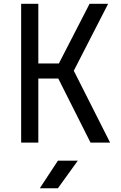

<svg xmlns="http://www.w3.org/2000/svg" viewBox="-20 -750 639 1010"><path d="M189.5 240.2 284.7 95.2H389.2L284.7 240.2ZM91.3 0V-730H181.6V-416H289.6L451.2 -730H548.8L368.2 -377.9L559.1 0H456.1L286.6 -336.9H181.6V0Z"/></svg>

Font: UDEV Gothic 35
Style: Regular
Weight: 400
Version: v2.1.0; ttfautohint (v1.8.4.7-5d5b-dirty) -l 6 -r 45 -G 200 